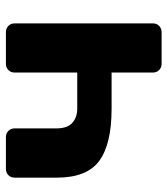

<svg xmlns="http://www.w3.org/2000/svg" viewBox="22 -598 575 660"><g transform="rotate(-90 310.0 -267.5)"><path d="M29.8 -504.9Q29.8 -518.1 38.3 -526.6Q46.9 -535.2 60.1 -535.2H168.9Q182.1 -535.2 190.7 -526.6Q199.2 -518.1 199.2 -504.9V-360.8Q199.2 -324.2 218 -307.1Q236.8 -290 267.1 -290H391.1V-504.9Q391.1 -518.1 399.7 -526.6Q408.2 -535.2 420.9 -535.2H529.8Q543 -535.2 551.5 -526.6Q560.1 -518.1 560.1 -504.9V-29.8Q560.1 -17.1 551.5 -8.5Q543 0 529.8 0H420.9Q408.2 0 399.7 -8.5Q391.1 -17.1 391.1 -29.8V-171.9H267.1Q145 -171.9 87.4 -214.4Q29.8 -256.8 29.8 -360.8Z"/></g></svg>

Font: Days One
Style: Regular
Weight: 400
Designer: Alexander Kalachev, Alexey Maslov, Jovanny Lemonad
Foundry: Alexander Kalachev, Alexey Maslov, Jovanny Lemonad
Version: Version 1.002